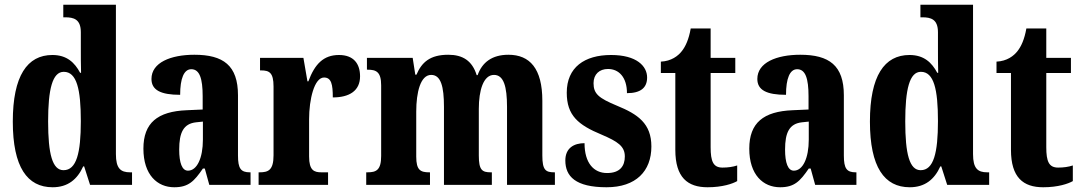

<svg xmlns="http://www.w3.org/2000/svg" viewBox="-20 -780 4562 810"><path d="M202 10C266 10 306 -23 331 -78H335L360 0H537V-53H529C489 -53 469 -69 469 -130V-760H247V-707H255C291 -707 321 -699 321 -644V-583C321 -545 321 -503 322 -473H318C295 -516 262 -548 201 -548C95 -548 34 -460 34 -267C34 -75 95 10 202 10ZM248 -62C201 -62 183 -130 183 -268C183 -403 201 -477 249 -477C304 -477 321 -403 321 -269C321 -135 303 -62 248 -62Z M715 10C775 10 799 -15 836 -69H844L863 0H1037V-53H1034C996 -53 984 -69 984 -124V-378C984 -504 922 -549 800 -549C700 -549 619 -516 619 -447C619 -400 658 -380 740 -380C740 -449 756 -488 787 -488C822 -488 835 -449 835 -374V-318L768 -315C645 -310 585 -262 585 -153C585 -42 644 10 715 10ZM773 -60C748 -60 736 -93 736 -149C736 -221 754 -258 807 -264L836 -267V-191C836 -113 811 -60 773 -60Z M1071 0H1364V-53H1336C1305 -53 1284 -61 1284 -120V-277C1284 -361 1306 -453 1347 -453C1378 -453 1384 -424 1384 -369C1454 -369 1499 -397 1499 -458C1499 -510 1473 -548 1410 -548C1345 -548 1308 -510 1281 -437H1277L1260 -536H1077V-483H1081C1116 -483 1134 -474 1134 -415V-125C1134 -62 1112 -53 1075 -53H1071Z M1525 0H1794V-53H1791C1754 -53 1736 -62 1736 -119V-309C1736 -391 1754 -464 1799 -464C1840 -464 1853 -415 1853 -329V0H2055V-53H2051C2014 -53 2000 -62 2000 -124V-321C2000 -398 2019 -464 2064 -464C2105 -464 2119 -415 2119 -329V0H2321V-53H2319C2282 -53 2268 -62 2268 -124V-355C2268 -491 2215 -549 2125 -549C2056 -549 2014 -517 1995 -463H1991C1972 -524 1932 -549 1871 -549C1794 -549 1759 -517 1737 -465H1732L1721 -536H1528V-486H1531C1567 -486 1588 -477 1588 -420V-122C1588 -62 1567 -53 1530 -53H1525Z M2539 10C2663 10 2728 -58 2728 -162C2728 -259 2671 -298 2583 -334C2506 -366 2484 -384 2484 -429C2484 -467 2509 -489 2545 -489C2591 -489 2625 -454 2625 -387C2683 -387 2710 -410 2710 -453C2710 -501 2666 -548 2558 -548C2446 -548 2371 -496 2371 -389C2371 -293 2419 -253 2518 -212C2586 -183 2616 -163 2616 -120C2616 -80 2596 -50 2541 -50C2485 -50 2446 -92 2446 -176C2402 -176 2365 -156 2365 -103C2365 -36 2408 10 2539 10Z M2965 10C3028 10 3071 -5 3090 -16V-82C3072 -76 3051 -73 3028 -73C2989 -73 2978 -99 2978 -159V-472H3082V-536H2978V-660H2894C2886 -614 2872 -584 2857 -565C2841 -544 2812 -522 2768 -520V-472H2829V-148C2829 -31 2881 10 2965 10Z M3271 10C3331 10 3355 -15 3392 -69H3400L3419 0H3593V-53H3590C3552 -53 3540 -69 3540 -124V-378C3540 -504 3478 -549 3356 -549C3256 -549 3175 -516 3175 -447C3175 -400 3214 -380 3296 -380C3296 -449 3312 -488 3343 -488C3378 -488 3391 -449 3391 -374V-318L3324 -315C3201 -310 3141 -262 3141 -153C3141 -42 3200 10 3271 10ZM3329 -60C3304 -60 3292 -93 3292 -149C3292 -221 3310 -258 3363 -264L3392 -267V-191C3392 -113 3367 -60 3329 -60Z M3818 10C3882 10 3922 -23 3947 -78H3951L3976 0H4153V-53H4145C4105 -53 4085 -69 4085 -130V-760H3863V-707H3871C3907 -707 3937 -699 3937 -644V-583C3937 -545 3937 -503 3938 -473H3934C3911 -516 3878 -548 3817 -548C3711 -548 3650 -460 3650 -267C3650 -75 3711 10 3818 10ZM3864 -62C3817 -62 3799 -130 3799 -268C3799 -403 3817 -477 3865 -477C3920 -477 3937 -403 3937 -269C3937 -135 3919 -62 3864 -62Z M4381 10C4444 10 4487 -5 4506 -16V-82C4488 -76 4467 -73 4444 -73C4405 -73 4394 -99 4394 -159V-472H4498V-536H4394V-660H4310C4302 -614 4288 -584 4273 -565C4257 -544 4228 -522 4184 -520V-472H4245V-148C4245 -31 4297 10 4381 10Z"/></svg>

Font: Noto Serif Georgian ExtraCondensed ExtraBold
Style: Regular
Weight: 800
Width: 2
Designer: Monotype Design Team, Akaki Razmadze
Foundry: Google LLC
Version: Version 2.003